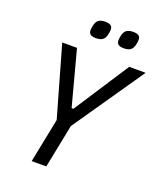

<svg xmlns="http://www.w3.org/2000/svg" viewBox="-160 -996 926 1099"><g transform="rotate(20 303.0 -447.0)"><path d="M166 0 220 -270 98 -698H188L277 -363H288L506 -698H606L308 -265L255 0ZM269 -787Q226 -787 226 -819Q226 -832 230 -849Q235 -872 248.5 -883Q262 -894 291 -894Q334 -894 334 -862Q334 -849 330 -832Q325 -809 311.5 -798Q298 -787 269 -787ZM439 -787Q396 -787 396 -819Q396 -832 400 -849Q405 -872 418.5 -883Q432 -894 461 -894Q504 -894 504 -862Q504 -849 500 -832Q495 -809 481.5 -798Q468 -787 439 -787Z"/></g></svg>

Font: IBM Plex Sans Condensed Text
Style: Italic
Weight: 450
Width: 3
Italic angle: -11°
Designer: Mike Abbink, Paul van der Laan, Pieter van Rosmalen
Foundry: Bold Monday
Version: Version 1.1